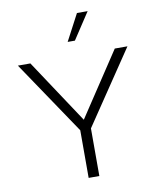

<svg xmlns="http://www.w3.org/2000/svg" viewBox="-96 -969 866 1044"><g transform="rotate(-10 337.5 -447.0)"><path d="M308 0V-263L35 -668H104L337 -316L570 -668H640L367 -263V0ZM324 -748 401 -894H460L364 -748Z"/></g></svg>

Font: Gantari Light
Style: Regular
Weight: 300
Designer: Anugrah Pasau
Foundry: Lafontype
Version: Version 1.000; ttfautohint (v1.8.3)